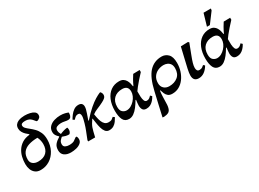

<svg xmlns="http://www.w3.org/2000/svg" viewBox="-38 -1498 3375 2506"><g transform="rotate(-30 1650.0 -245.5)"><path d="M168 14Q120 14 89 -9.5Q58 -33 43.5 -71Q29 -109 29 -154Q29 -205 41 -256.5Q53 -308 81 -351Q109 -394 154.5 -423Q200 -452 267 -459L270 -466Q250 -481 229 -501.5Q208 -522 194 -547.5Q180 -573 180 -603Q180 -636 196 -657Q212 -678 236.5 -689Q261 -700 287.5 -704Q314 -708 334 -708Q377 -708 415 -699.5Q453 -691 477 -673Q501 -655 501 -625Q501 -599 487 -586Q473 -573 455 -565H437Q419 -588 402 -606Q385 -624 363 -634Q341 -644 308 -644Q273 -644 258.5 -635Q244 -626 244 -609Q244 -586 263.5 -566Q283 -546 312.5 -523Q342 -500 371 -470Q400 -440 419.5 -396.5Q439 -353 439 -292Q439 -201 402.5 -132Q366 -63 304.5 -24.5Q243 14 168 14ZM338 -373Q262 -372 205 -354Q148 -336 117 -296Q86 -256 86 -189Q86 -145 116.5 -121.5Q147 -98 193 -98Q276 -98 320 -141.5Q364 -185 364 -265Q364 -292 357.5 -320Q351 -348 338 -373Z M624 13Q564 13 527 -14Q490 -41 490 -95Q490 -149 516.5 -181Q543 -213 592 -242V-248Q569 -269 556 -289.5Q543 -310 543 -338Q543 -388 573.5 -419Q604 -450 649.5 -463.5Q695 -477 739 -477Q780 -477 809.5 -469.5Q839 -462 857 -454V-433Q856 -411 843.5 -392Q831 -373 803 -373Q781 -373 754.5 -379Q728 -385 698 -385Q666 -385 637.5 -373Q609 -361 609 -327Q609 -308 615 -291.5Q621 -275 629 -262Q650 -272 679.5 -281Q709 -290 737 -293Q748 -293 748 -259Q748 -236 737 -219.5Q726 -203 720 -203Q692 -203 669 -209Q646 -215 621 -225Q604 -211 587 -191.5Q570 -172 570 -139Q570 -108 594.5 -95Q619 -82 652 -82Q703 -82 727.5 -97Q752 -112 774 -130H790Q800 -109 800 -88Q800 -52 773 -29.5Q746 -7 705.5 3Q665 13 624 13Z M993 0H888V-19L935 -138Q941 -153 949.5 -177.5Q958 -202 966 -230Q974 -258 980 -284.5Q986 -311 986 -329Q986 -349 978 -362Q970 -375 952 -375Q924 -375 906 -359.5Q888 -344 877 -332L853 -348Q866 -372 888.5 -402.5Q911 -433 942.5 -455.5Q974 -478 1013 -478Q1048 -478 1063 -461.5Q1078 -445 1078 -418Q1078 -400 1073 -378Q1068 -356 1056 -322Q1044 -288 1025 -233H1033Q1105 -314 1161 -362Q1217 -410 1260 -436Q1303 -462 1336 -476L1350 -475Q1357 -465 1362 -453Q1367 -441 1367 -428Q1367 -402 1349.5 -385Q1332 -368 1298 -351Q1249 -326 1207 -309.5Q1165 -293 1132 -268Q1136 -244 1142 -213Q1148 -182 1159.5 -152Q1171 -122 1192 -102.5Q1213 -83 1248 -83Q1280 -83 1295 -93.5Q1310 -104 1326 -118L1349 -100Q1334 -73 1315.5 -47.5Q1297 -22 1269.5 -5Q1242 12 1203 12Q1167 12 1146 -14Q1125 -40 1114 -79.5Q1103 -119 1097.5 -159.5Q1092 -200 1087 -229H1082Q1062 -200 1049 -177.5Q1036 -155 1027.5 -131.5Q1019 -108 1011.5 -77Q1004 -46 993 0Z M1501 14Q1439 14 1414 -35.5Q1389 -85 1389 -171Q1389 -263 1418 -332.5Q1447 -402 1500.5 -440.5Q1554 -479 1627 -479Q1665 -479 1688.5 -464Q1712 -449 1725.5 -426Q1739 -403 1745.5 -377.5Q1752 -352 1755 -331H1761Q1780 -373 1802 -411.5Q1824 -450 1838 -470L1936 -472V-441Q1899 -402 1865 -363Q1831 -324 1806 -292.5Q1781 -261 1771 -245V-244Q1771 -241 1771 -233Q1770 -200 1772 -164Q1774 -128 1784 -102.5Q1794 -77 1819 -77Q1841 -77 1856.5 -88Q1872 -99 1886 -115L1908 -94Q1903 -84 1891.5 -67Q1880 -50 1862.5 -32Q1845 -14 1820.5 -1.5Q1796 11 1763 11Q1724 11 1708.5 -13Q1693 -37 1693 -74Q1693 -92 1695.5 -113Q1698 -134 1701 -159H1693Q1666 -112 1635.5 -72.5Q1605 -33 1571.5 -9.5Q1538 14 1501 14ZM1528 -99Q1561 -99 1592 -116Q1623 -133 1648 -160.5Q1673 -188 1687 -220.5Q1701 -253 1701 -285Q1701 -371 1612 -371Q1534 -371 1487.5 -327Q1441 -283 1441 -201Q1441 -144 1468.5 -121.5Q1496 -99 1528 -99Z M1907 217 1885 214Q1907 114 1928 24.5Q1949 -65 1965 -135Q2007 -321 2081.5 -401Q2156 -481 2270 -481Q2326 -481 2366 -441Q2406 -401 2406 -309Q2406 -245 2387.5 -187.5Q2369 -130 2335.5 -85Q2302 -40 2256 -14.5Q2210 11 2154 11Q2113 11 2090.5 -7.5Q2068 -26 2056.5 -53.5Q2045 -81 2038 -106H2031Q2025 -60 2024 -24.5Q2023 11 2022 40Q2022 75 2020 103.5Q2018 132 2009 159Q2000 184 1983.5 195.5Q1967 207 1947 211Q1927 215 1907 217ZM2168 -94Q2246 -94 2297.5 -136.5Q2349 -179 2349 -262Q2349 -302 2332.5 -326Q2316 -350 2290 -361Q2264 -372 2237 -372Q2192 -372 2150.5 -353.5Q2109 -335 2083 -297Q2057 -259 2057 -202Q2057 -152 2088 -123Q2119 -94 2168 -94Z M2554 9Q2473 9 2473 -78Q2473 -112 2486.5 -174Q2500 -236 2519 -313.5Q2538 -391 2556 -470L2664 -473L2678 -461Q2643 -368 2619 -306.5Q2595 -245 2583.5 -205Q2572 -165 2572 -135Q2572 -113 2581 -97Q2590 -81 2614 -81Q2642 -81 2658 -92.5Q2674 -104 2685 -114L2706 -96Q2678 -48 2639.5 -19.5Q2601 9 2554 9Z M2865 14Q2803 14 2778 -35.5Q2753 -85 2753 -171Q2753 -263 2782 -332.5Q2811 -402 2864.5 -440.5Q2918 -479 2991 -479Q3029 -479 3052.5 -464Q3076 -449 3089.5 -426Q3103 -403 3109.5 -377.5Q3116 -352 3119 -331H3125Q3144 -373 3166 -411.5Q3188 -450 3202 -470L3300 -472V-441Q3263 -402 3229 -363Q3195 -324 3170 -292.5Q3145 -261 3135 -245V-244Q3135 -241 3135 -233Q3134 -200 3136 -164Q3138 -128 3148 -102.5Q3158 -77 3183 -77Q3205 -77 3220.5 -88Q3236 -99 3250 -115L3272 -94Q3267 -84 3255.5 -67Q3244 -50 3226.5 -32Q3209 -14 3184.5 -1.5Q3160 11 3127 11Q3088 11 3072.5 -13Q3057 -37 3057 -74Q3057 -92 3059.5 -113Q3062 -134 3065 -159H3057Q3030 -112 2999.5 -72.5Q2969 -33 2935.5 -9.5Q2902 14 2865 14ZM2892 -99Q2925 -99 2956 -116Q2987 -133 3012 -160.5Q3037 -188 3051 -220.5Q3065 -253 3065 -285Q3065 -371 2976 -371Q2898 -371 2851.5 -327Q2805 -283 2805 -201Q2805 -144 2832.5 -121.5Q2860 -99 2892 -99ZM3023 -521H2979L3032 -702H3143L3138 -675Z"/></g></svg>

Font: STIX Two Text SemiBold
Style: Italic
Weight: 600
Italic angle: -12°
Designer: Ross Mills, John Hudson & Paul Hanslow, Tiro Typeworks Ltd; with prior portions MicroPress Inc. and Coen Hoffman, Elsevi
Foundry: Tiro Typeworks Ltd
Version: Version 2.13 b171